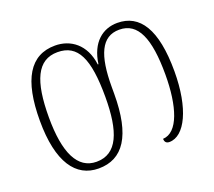

<svg xmlns="http://www.w3.org/2000/svg" viewBox="-99 -677 913 818"><g transform="rotate(-20 357.5 -268.0)"><path d="M219 10C329 10 389 -76 389 -267V-298C389 -441 421 -516 502 -516C587 -516 622 -433 622 -269C622 -126 588 -18 519 -15C519 -2 525 7 540 7C610 7 663 -101 663 -269C663 -460 606 -546 504 -546C438 -546 382 -503 369 -408H366C354 -503 291 -546 222 -546C108 -546 52 -453 52 -267C52 -78 116 10 219 10ZM220 -20C134 -20 93 -107 93 -267C93 -432 130 -516 222 -516C314 -516 349 -441 349 -267C349 -110 314 -20 220 -20Z"/></g></svg>

Font: Noto Serif Georgian Condensed ExtraLight
Style: Regular
Weight: 200
Width: 3
Designer: Monotype Design Team, Akaki Razmadze
Foundry: Google LLC
Version: Version 2.003